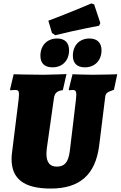

<svg xmlns="http://www.w3.org/2000/svg" viewBox="-20 -1080 699 1112"><path d="M554 -931 561 -947 525 -1055 509 -1060C509 -1060 383 -1006 260 -960L281 -889L300 -876C424 -907 554 -931 554 -931ZM284 -690C342 -690 380 -730 380 -789C380 -832 356 -857 311 -857C253 -857 214 -817 214 -757C214 -714 238 -690 284 -690ZM472 -690C529 -690 568 -730 568 -789C568 -832 543 -857 498 -857C440 -857 402 -817 402 -757C402 -714 426 -690 472 -690ZM251 -220 292 -509C296 -541 310 -554 344 -558L365 -651C365 -651 271 -647 233 -647C155 -647 59 -650 59 -650L38 -561L40 -557C40 -557 58 -559 68 -559C84 -559 90 -554 90 -534C90 -526 89 -517 88 -505L50 -199C48 -185 47 -172 47 -159C47 -43 120 12 274 12C442 12 532 -68 554 -234L589 -516C592 -540 598 -546 640 -560L659 -650C659 -650 577 -647 516 -647C481 -647 400 -650 400 -650L378 -561L381 -557C381 -557 393 -559 402 -559C416 -559 422 -552 422 -532C422 -525 421 -516 420 -505C420 -505 392 -265 384 -203C375 -139 354 -115 308 -115C268 -115 248 -141 249 -192C249 -198 250 -211 251 -220Z"/></svg>

Font: Alegreya SC Black
Style: Italic
Weight: 900
Italic angle: -7°
Designer: Juan Pablo del Peral
Foundry: Huerta Tipografica
Version: Version 2.007;PS 002.007;hotconv 1.0.88;makeotf.lib2.5.64775